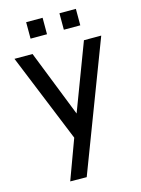

<svg xmlns="http://www.w3.org/2000/svg" viewBox="-145 -841 863 1173"><g transform="rotate(-15 286.0 -255.0)"><path d="M244.6 -760.3V-656.2H140.6V-760.3ZM455.1 -760.3V-656.2H351.1V-760.3ZM453.1 -562.5H562.5L252.9 250L148.9 249L240.7 0L241.7 -2.9L13.7 -562.5H127.9L293.9 -141.6Z"/></g></svg>

Font: Manrope3 Semibold
Style: Regular
Weight: 600
Width: 4
Designer: Mikhail Sharanda
Foundry: Mikhail Sharanda
Version: Version 3.000;PS 003.000;hotconv 1.0.88;makeotf.lib2.5.64775